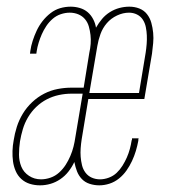

<svg xmlns="http://www.w3.org/2000/svg" viewBox="-20 -548 540 576"><path d="M100 8Q84 8 69.5 3.5Q55 -1 44 -11Q33 -21 27 -35Q21 -49 19 -64Q17 -79 17.5 -95Q18 -111 21 -127Q24 -147 30.5 -167.5Q37 -188 48.5 -207Q60 -226 76.5 -241.5Q93 -257 112.5 -267Q132 -277 153 -281Q174 -285 194 -285H231L248 -390Q251 -403 252 -416.5Q253 -430 251.5 -443Q250 -456 246.5 -468.5Q243 -481 235 -490.5Q227 -500 215 -505Q203 -510 189 -510Q176 -510 162.5 -505.5Q149 -501 138 -491.5Q127 -482 119 -470Q111 -458 105.5 -445.5Q100 -433 96 -420Q92 -407 90 -394Q90 -392 89.5 -390.5Q89 -389 89 -387H70Q70 -389 70.5 -391Q71 -393 71 -395Q73 -410 78 -425.5Q83 -441 90 -456Q97 -471 107.5 -484.5Q118 -498 131.5 -508.5Q145 -519 160.5 -523.5Q176 -528 192 -528Q206 -528 219.5 -524Q233 -520 243 -511.5Q253 -503 259.5 -490.5Q266 -478 268 -465Q276 -479 286 -491Q296 -503 309.5 -511.5Q323 -520 338 -524Q353 -528 368 -528Q384 -528 398 -522.5Q412 -517 421 -505.5Q430 -494 434 -479.5Q438 -465 439.5 -449.5Q441 -434 439.5 -418.5Q438 -403 436 -387L413 -251H245L225 -130Q223 -117 222 -103.5Q221 -90 222 -77.5Q223 -65 226 -52.5Q229 -40 236.5 -30Q244 -20 255.5 -15Q267 -10 280 -10Q293 -10 306.5 -15Q320 -20 330 -29.5Q340 -39 347.5 -51Q355 -63 360.5 -75.5Q366 -88 369.5 -101Q373 -114 375 -127Q376 -128 376 -129.5Q376 -131 376 -133H396Q395 -131 395 -129Q395 -127 395 -126Q392 -110 387.5 -95Q383 -80 376 -65Q369 -50 359.5 -36.5Q350 -23 337 -12.5Q324 -2 308.5 3Q293 8 278 8Q263 8 249 3.5Q235 -1 225.5 -11Q216 -21 211 -34Q206 -47 203 -62Q196 -47 185.5 -33.5Q175 -20 161 -10.5Q147 -1 131.5 3.5Q116 8 100 8Q100 8 100 8Q100 8 100 8ZM397 -269 417 -390Q419 -403 420 -416Q421 -429 420.5 -441.5Q420 -454 417.5 -466.5Q415 -479 408.5 -489Q402 -499 391 -504.5Q380 -510 367 -510Q349 -510 331 -501.5Q313 -493 300.5 -478.5Q288 -464 281.5 -446Q275 -428 272 -410L248 -269ZM103 -10Q117 -10 131.5 -15Q146 -20 157.5 -30.5Q169 -41 177 -53.5Q185 -66 191 -80Q197 -94 200.5 -108Q204 -122 206 -136L228 -267H194Q176 -267 157 -263Q138 -259 120.5 -250Q103 -241 88.5 -227Q74 -213 64 -196Q54 -179 48.5 -160.5Q43 -142 40 -124Q37 -104 37 -84.5Q37 -65 44 -48Q51 -31 67 -20.5Q83 -10 103 -10Z"/></svg>

Font: Iosevka SS04 Thin Oblique
Style: Regular
Weight: 100
Italic angle: -9°
Monospace: yes
Designer: Belleve Invis
Foundry: Belleve Invis
Version: Version 19.0.0; ttfautohint (v1.8.4)